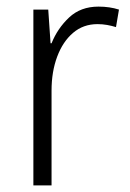

<svg xmlns="http://www.w3.org/2000/svg" viewBox="-20 -561 393 581"><path d="M278 -541Q312 -541 340 -532L331 -479Q318 -483 304 -485.5Q290 -488 275 -488Q232 -488 201 -461.5Q170 -435 153 -389.5Q136 -344 136 -287V0H81V-532H126L133 -430H136Q154 -475 189 -508Q224 -541 278 -541Z"/></svg>

Font: Noto Sans Khmer UI SemiCondensed Light
Style: Regular
Weight: 300
Width: 4
Designer: Danh Hong and the Monotype Design Team
Foundry: Monotype Imaging Inc.
Version: Version 2.002; ttfautohint (v1.8.4.7-5d5b)